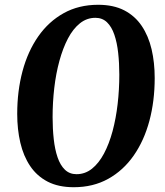

<svg xmlns="http://www.w3.org/2000/svg" viewBox="-20 -773 692 803"><path d="M288.5 10Q224.5 10 179.5 -13.2Q134.5 -36.5 106.2 -78.5Q78 -120.5 65 -176.2Q52 -232 52 -296.5Q52 -392.5 74.2 -475.5Q96.5 -558.5 140 -620.8Q183.5 -683 246.5 -718Q309.5 -753 390.5 -753Q454.5 -753 499.5 -729.8Q544.5 -706.5 572.8 -664.5Q601 -622.5 614 -567Q627 -511.5 627 -446.5Q627 -350.5 604.8 -267.5Q582.5 -184.5 539 -122.2Q495.5 -60 432.5 -25Q369.5 10 288.5 10ZM300 -44.5Q336 -44.5 364.8 -67.5Q393.5 -90.5 415 -131Q436.5 -171.5 450.8 -224.5Q465 -277.5 472 -338Q479 -398.5 479 -460.5Q479 -509 474.2 -552Q469.5 -595 458.2 -628Q447 -661 427.5 -679.8Q408 -698.5 379 -698.5Q343 -698.5 314.2 -675.5Q285.5 -652.5 264.2 -612Q243 -571.5 228.5 -518.5Q214 -465.5 207 -405.2Q200 -345 200 -282.5Q200 -234 204.8 -191Q209.5 -148 220.8 -115Q232 -82 251.5 -63.2Q271 -44.5 300 -44.5Z"/></svg>

Font: Merriweather 24pt SemiCondensed
Style: Bold Italic
Weight: 700
Width: 4
Italic angle: -7.8°
Designer: Eben Sorkin
Foundry: Eben Sorkin
Version: Version 2.101